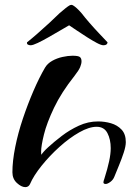

<svg xmlns="http://www.w3.org/2000/svg" viewBox="-20 -765 552 789"><path d="M84 4Q68 4 49.5 -13Q31 -30 31 -57Q31 -103 42.5 -160.5Q54 -218 74 -277.5Q94 -337 117.5 -391.5Q141 -446 165 -487Q175 -504 194.5 -515Q214 -526 237 -531Q260 -536 278 -536Q302 -536 308.5 -530.5Q315 -525 315 -513Q315 -503 309.5 -489.5Q304 -476 286 -453Q232 -385 202 -322Q172 -259 160.5 -212Q149 -165 149 -142Q149 -132 150 -129Q153 -134 160 -142Q167 -150 178 -160Q202 -182 234 -206.5Q266 -231 304 -248.5Q342 -266 383 -266Q410 -266 436 -258.5Q462 -251 479.5 -232.5Q497 -214 497 -181Q497 -164 488.5 -138Q480 -112 469 -85.5Q458 -59 450 -39Q445 -26 433.5 -17.5Q422 -9 414 -9Q405 -9 405 -16Q405 -20 409 -31Q422 -72 428.5 -102.5Q435 -133 435 -156Q435 -192 421.5 -218Q408 -244 377 -244Q346 -244 305.5 -221Q265 -198 224.5 -161.5Q184 -125 151 -84Q118 -43 103 -8Q97 4 84 4ZM106 -579Q100 -579 95 -581.5Q90 -584 91 -591Q110 -606 134.5 -627.5Q159 -649 183.5 -671.5Q208 -694 225 -711Q239 -723 249 -731Q259 -739 266 -743Q268 -744 270 -744.5Q272 -745 274 -745Q276 -745 280 -743Q294 -735 315 -711Q328 -694 347.5 -671.5Q367 -649 387.5 -627.5Q408 -606 422 -591Q421 -579 405 -579Q396 -579 378 -588.5Q360 -598 338 -612Q316 -626 296 -639.5Q276 -653 264 -661Q250 -653 227 -639.5Q204 -626 179.5 -612Q155 -598 135 -588.5Q115 -579 106 -579Z"/></svg>

Font: Grechen Fuemen
Style: Regular
Weight: 400
Designer: Robert E. Leuschke
Foundry: Robert E. Leuschke
Version: Version 1.010; ttfautohint (v1.8.3)